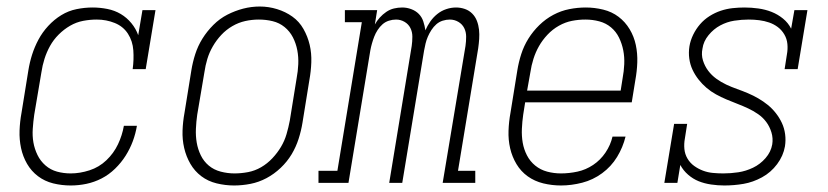

<svg xmlns="http://www.w3.org/2000/svg" viewBox="-20 -561 2540 589"><path d="M197 8Q169 8 143 1.5Q117 -5 96.5 -20.5Q76 -36 63 -58.5Q50 -81 44.5 -107Q39 -133 40 -160.5Q41 -188 46 -215L67 -345Q71 -370 78.5 -393.5Q86 -417 98 -439.5Q110 -462 128 -481.5Q146 -501 168 -514.5Q190 -528 215 -533Q240 -538 264 -538Q287 -538 309.5 -533.5Q332 -529 350.5 -518Q369 -507 383 -490Q397 -473 404 -453L417 -530H457L427 -349H387Q391 -378 389 -406.5Q387 -435 372.5 -457.5Q358 -480 332 -490.5Q306 -501 277 -501Q256 -501 235 -497Q214 -493 195 -482Q176 -471 160 -455Q144 -439 133.5 -420Q123 -401 116.5 -380.5Q110 -360 107 -339L85 -209Q82 -188 80.5 -166Q79 -144 82.5 -124Q86 -104 95 -85.5Q104 -67 119.5 -53.5Q135 -40 155 -34.5Q175 -29 197 -29Q225 -29 254.5 -38.5Q284 -48 306.5 -69.5Q329 -91 342 -118.5Q355 -146 360 -175H400Q396 -151 387.5 -128Q379 -105 365.5 -83.5Q352 -62 333 -43.5Q314 -25 291.5 -13.5Q269 -2 245 3Q221 8 197 8Z M698 8Q671 8 644.5 1.5Q618 -5 597.5 -20.5Q577 -36 564 -58.5Q551 -81 545 -107Q539 -133 540 -160.5Q541 -188 546 -215L567 -345Q571 -370 579 -395Q587 -420 601 -442.5Q615 -465 634.5 -484.5Q654 -504 677.5 -516Q701 -528 726 -534.5Q751 -541 777 -541Q804 -541 830 -533Q856 -525 877 -510Q898 -495 911 -472Q924 -449 930 -423.5Q936 -398 935 -370Q934 -342 929 -315L908 -185Q904 -160 896 -135Q888 -110 874.5 -87.5Q861 -65 841 -46Q821 -27 797.5 -14.5Q774 -2 748.5 3Q723 8 698 8ZM699 -29Q720 -29 741 -33Q762 -37 781 -48Q800 -59 815.5 -75.5Q831 -92 842 -110.5Q853 -129 859 -149.5Q865 -170 869 -191L890 -321Q894 -342 895 -364Q896 -386 892 -407Q888 -428 878.5 -446.5Q869 -465 853 -478Q837 -491 816.5 -496Q796 -501 774 -501Q753 -501 732.5 -496.5Q712 -492 693 -481Q674 -470 659 -454Q644 -438 633 -419Q622 -400 616 -380Q610 -360 607 -339L585 -209Q582 -188 581 -166Q580 -144 583.5 -123.5Q587 -103 596 -84.5Q605 -66 620.5 -53Q636 -40 657 -34.5Q678 -29 699 -29Z M957 0V-37H1015L1090 -493H1038V-530H1137L1130 -486Q1136 -497 1145 -507Q1154 -517 1165 -524.5Q1176 -532 1188.5 -535Q1201 -538 1214 -538Q1228 -538 1241.5 -533Q1255 -528 1264.5 -518.5Q1274 -509 1278.5 -495.5Q1283 -482 1285 -468Q1291 -482 1300 -495Q1309 -508 1321.5 -518Q1334 -528 1349 -533Q1364 -538 1379 -538Q1393 -538 1406 -533.5Q1419 -529 1428.5 -519.5Q1438 -510 1443 -497Q1448 -484 1449.5 -470Q1451 -456 1450 -441.5Q1449 -427 1447 -413L1385 -37H1438V0H1338L1408 -420Q1410 -434 1410 -448.5Q1410 -463 1404 -475Q1398 -487 1386 -494Q1374 -501 1360 -501Q1349 -501 1338 -497.5Q1327 -494 1318.5 -486.5Q1310 -479 1303.5 -469Q1297 -459 1292.5 -448.5Q1288 -438 1285.5 -427.5Q1283 -417 1281 -406L1214 0H1174L1243 -420Q1245 -434 1245 -448.5Q1245 -463 1239 -475Q1233 -487 1221 -494Q1209 -501 1195 -501Q1184 -501 1173 -497.5Q1162 -494 1153.5 -486.5Q1145 -479 1138.5 -469Q1132 -459 1128 -448.5Q1124 -438 1121 -427.5Q1118 -417 1116 -406L1049 0Z M1701 8Q1673 8 1646.5 1.5Q1620 -5 1599 -20Q1578 -35 1564.5 -57.5Q1551 -80 1545 -106Q1539 -132 1540 -160Q1541 -188 1546 -215L1567 -345Q1571 -370 1579 -395Q1587 -420 1601 -442.5Q1615 -465 1634.5 -484Q1654 -503 1677.5 -515.5Q1701 -528 1726.5 -533Q1752 -538 1777 -538Q1804 -538 1830.5 -531.5Q1857 -525 1877.5 -509.5Q1898 -494 1911.5 -471.5Q1925 -449 1930.5 -423Q1936 -397 1935 -369.5Q1934 -342 1929 -315L1918 -247H1591L1585 -209Q1582 -188 1581 -166Q1580 -144 1583.5 -123.5Q1587 -103 1596.5 -84.5Q1606 -66 1622 -53Q1638 -40 1658.5 -34.5Q1679 -29 1701 -29Q1726 -29 1751.5 -34.5Q1777 -40 1799.5 -55Q1822 -70 1837.5 -93Q1853 -116 1859 -142H1899Q1891 -109 1873 -79.5Q1855 -50 1827 -29.5Q1799 -9 1766 -0.5Q1733 8 1701 8ZM1884 -283 1890 -321Q1894 -342 1895 -364Q1896 -386 1892 -406.5Q1888 -427 1879 -445.5Q1870 -464 1854.5 -477Q1839 -490 1818.5 -495.5Q1798 -501 1776 -501Q1755 -501 1734.5 -497Q1714 -493 1694.5 -482Q1675 -471 1659.5 -454.5Q1644 -438 1633.5 -419.5Q1623 -401 1616.5 -380.5Q1610 -360 1607 -339L1597 -283Z M2202 8Q2202 8 2202 8Q2202 8 2202 8Q2182 8 2161.5 5Q2141 2 2123.5 -5Q2106 -12 2091 -25Q2076 -38 2067 -55L2058 0H2018L2048 -181H2088L2081 -136Q2078 -120 2079.5 -104Q2081 -88 2089 -74.5Q2097 -61 2109.5 -52Q2122 -43 2136.5 -37.5Q2151 -32 2167 -30.5Q2183 -29 2199 -29Q2222 -29 2245 -32.5Q2268 -36 2290 -46.5Q2312 -57 2328.5 -76Q2345 -95 2349 -118Q2352 -137 2346.5 -155Q2341 -173 2330.5 -187Q2320 -201 2305.5 -211Q2291 -221 2275 -228.5Q2259 -236 2242 -242.5Q2225 -249 2208.5 -256Q2192 -263 2176.5 -271.5Q2161 -280 2147.5 -291.5Q2134 -303 2123 -317Q2112 -331 2104.5 -347Q2097 -363 2094.5 -381.5Q2092 -400 2095 -419Q2098 -437 2106.5 -454.5Q2115 -472 2127.5 -486.5Q2140 -501 2156.5 -511.5Q2173 -522 2191 -528Q2209 -534 2227.5 -536Q2246 -538 2264 -538Q2285 -538 2306.5 -535Q2328 -532 2347 -524.5Q2366 -517 2382 -504Q2398 -491 2407 -473L2417 -530H2457L2427 -349H2387L2394 -394Q2397 -410 2395.5 -426Q2394 -442 2386 -455.5Q2378 -469 2366 -478Q2354 -487 2339.5 -492Q2325 -497 2309 -499Q2293 -501 2277 -501Q2255 -501 2232.5 -497.5Q2210 -494 2189.5 -483Q2169 -472 2153.5 -453Q2138 -434 2135 -412Q2131 -393 2136.5 -375.5Q2142 -358 2152.5 -344Q2163 -330 2177.5 -319.5Q2192 -309 2208 -301.5Q2224 -294 2241 -288Q2258 -282 2274.5 -275Q2291 -268 2306.5 -259Q2322 -250 2335.5 -239Q2349 -228 2360 -214Q2371 -200 2378.5 -184Q2386 -168 2388.5 -149.5Q2391 -131 2388 -112Q2383 -83 2364 -57.5Q2345 -32 2317.5 -17Q2290 -2 2261 3Q2232 8 2202 8Z"/></svg>

Font: Iosevka Slab XLtObl
Style: Regular
Weight: 200
Italic angle: -9°
Monospace: yes
Designer: Belleve Invis
Foundry: Belleve Invis
Version: Version 11.1.1; ttfautohint (v1.8.3)